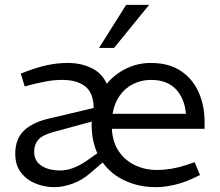

<svg xmlns="http://www.w3.org/2000/svg" viewBox="-20 -766 908 793"><path d="M204 7Q164 7 127 -8Q90 -23 66.5 -53.5Q43 -84 43 -131Q43 -193 80 -227.5Q117 -262 185 -277L367 -320Q366 -383 331.5 -409.5Q297 -436 238 -436Q203 -436 169 -429.5Q135 -423 108 -416L82 -409L66 -462L92 -472Q134 -488 175.5 -497Q217 -506 259 -506Q315 -506 358 -485Q401 -464 421 -420Q453 -459 500.5 -482.5Q548 -506 603 -506Q678 -506 727 -473Q776 -440 800.5 -385Q825 -330 825 -262V-234H442Q445 -178 471 -140.5Q497 -103 538 -83.5Q579 -64 628 -64Q687 -64 748 -84L784 -96L806 -43L772 -27Q737 -11 698 -2Q659 7 622 7Q556 7 498 -19Q440 -45 404 -95L354 -52Q320 -22 280 -7.5Q240 7 204 7ZM229 -62Q256 -62 283 -72.5Q310 -83 338 -102L382 -133Q372 -155 366 -181Q360 -207 359 -236Q358 -243 358.5 -250Q359 -257 359 -264L198 -220Q154 -208 137.5 -188Q121 -168 121 -139Q121 -102 150.5 -82Q180 -62 229 -62ZM445 -296H748Q742 -361 705.5 -398.5Q669 -436 604 -436Q564 -436 530 -419Q496 -402 474 -370.5Q452 -339 445 -296ZM389 -568 501 -746H596L451 -568Z"/></svg>

Font: REM Light
Style: Regular
Weight: 300
Designer: Octavio Pardo
Foundry: Ashler Design
Version: Version 1.005;gftools[0.9.28]